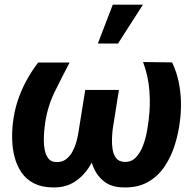

<svg xmlns="http://www.w3.org/2000/svg" viewBox="-20 -797 836 827"><path d="M596.2 -529.8 721.2 -528.3Q739.7 -489.7 748.8 -448Q757.8 -406.2 759.3 -363.5Q760.7 -320.8 755.4 -278.3Q749.5 -226.1 733.4 -174.1Q717.3 -122.1 688.7 -79.6Q660.2 -37.1 616.2 -12.5Q572.3 12.2 510.7 10.3Q459 9.3 427.5 -16.1Q396 -41.5 380.6 -80.8Q365.2 -120.1 362.1 -165.3Q358.9 -210.4 364.3 -251.5L389.6 -409.7H492.2L465.3 -239.3Q463.4 -223.6 462.4 -200.7Q461.4 -177.7 464.8 -154.8Q468.3 -131.8 480 -116.2Q491.7 -100.6 516.1 -99.6Q545.4 -98.6 564.5 -118.2Q583.5 -137.7 595 -167.2Q606.4 -196.8 612.1 -227.1Q617.7 -257.3 620.1 -278.3Q628.4 -341.3 623.5 -405.5Q618.7 -469.7 596.2 -529.8ZM144.5 -527.8H279.8Q248 -466.8 217 -404.3Q186 -341.8 175.3 -272.5Q173.3 -260.3 171.1 -239.5Q168.9 -218.8 168.7 -195.1Q168.5 -171.4 172.9 -150.1Q177.2 -128.9 188.2 -114.5Q199.2 -100.1 219.2 -99.1Q246.1 -97.2 264.4 -111.1Q282.7 -125 293.9 -147.5Q305.2 -169.9 311.3 -194.8Q317.4 -219.7 319.8 -239.3L347.2 -409.7H449.2L423.3 -251.5Q416.5 -206.5 401.9 -159.9Q387.2 -113.3 361.8 -74.2Q336.4 -35.2 297.9 -11.7Q259.3 11.7 205.1 10.3Q157.7 9.3 125.2 -7.8Q92.8 -24.9 73 -53.5Q53.2 -82 43.5 -118.2Q33.7 -154.3 32.5 -194.1Q31.2 -233.9 36.1 -272.5Q42 -319.8 56.6 -364Q71.3 -408.2 93.5 -449.2Q115.7 -490.2 144.5 -527.8ZM401.4 -609.4 465.8 -776.9H595.7L488.3 -609.4Z"/></svg>

Font: Roboto
Style: Bold Italic
Weight: 700
Italic angle: -12°
Designer: Christian Robertson
Foundry: Google
Version: Version 3.0